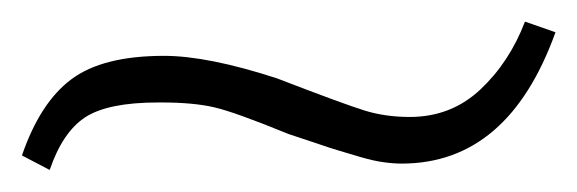

<svg xmlns="http://www.w3.org/2000/svg" viewBox="-39 -360 526 175"><path d="M6.3 -205.1 -19 -218.3Q-2.4 -266.6 26.1 -287.8Q54.7 -309.1 110.4 -309.1Q150.4 -309.1 213.4 -288.6Q274.4 -265.1 293.2 -259.3Q312 -253.4 334.5 -253.4Q372.1 -253.4 398.7 -278.3Q425.3 -303.2 439.5 -340.3L467.3 -330.6Q424.3 -210.9 327.1 -210.9Q319.3 -210.9 310.3 -212.2Q301.3 -213.4 289.1 -217Q276.9 -220.7 270 -222.7Q263.2 -224.6 246.1 -230.5Q229 -236.3 224.1 -237.8Q175.3 -257.8 156.2 -262.2Q137.2 -266.6 108.4 -266.6H105Q59.6 -266.6 38.8 -253.2Q18.1 -239.7 6.3 -205.1Z"/></svg>

Font: Muli
Style: ExtraLightItalic
Weight: 200
Italic angle: -7°
Designer: Vernon Adams
Foundry: newtypography
Version: Version 2.0; ttfautohint (v1.00rc1.2-2d82) -l 8 -r 50 -G 200